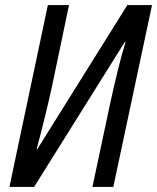

<svg xmlns="http://www.w3.org/2000/svg" viewBox="-20 -734 617 754"><path d="M17 0H114L470 -569H473C456 -516 429 -405 411 -320L343 0H425L577 -714H480L127 -149H124C142 -215 166 -311 183 -389L251 -714H168Z"/></svg>

Font: Noto Sans Condensed
Style: Italic
Weight: 400
Width: 3
Italic angle: -12°
Designer: Monotype Design Team
Foundry: Monotype Imaging Inc.
Version: Version 2.013